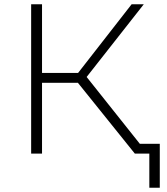

<svg xmlns="http://www.w3.org/2000/svg" viewBox="-20 -720 783 900"><path d="M612 0 329 -352 372 -377 672 0ZM126 0V-700H177V0ZM160 -332V-378H373V-332ZM375 -345 328 -355 597 -700H654ZM680 160V-16L696 0H612V-46H729V160Z"/></svg>

Font: Modern
Style: Regular
Weight: 300
Designer: Julieta Ulanovsky
Foundry: Julieta Ulanovsky
Version: Version 8.000